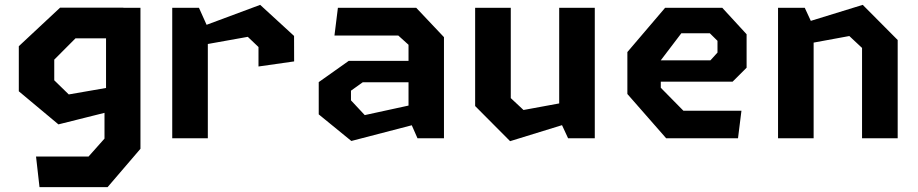

<svg xmlns="http://www.w3.org/2000/svg" viewBox="-20 -566 3760 786"><path d="M127.5 74.8H342.5L407.8 1.4V-151.6L414.1 -172.8V-534.2H555V43.1L420.5 200H141.7ZM57 -192.3V-376.8L225.9 -534.6H485.1V-409.2H289.2L202.1 -321.9V-237.3L261.5 -179.4L485.1 -218.2V-123.4L219.2 -56.8Z M1038.2 -373.5 994.4 -415.2 754.2 -372.2V-437.8L1045.1 -546.1L1183.8 -418.9L1184.1 -314.6L1038.2 -293.8ZM685.1 -534.2H794.4L830.8 -453.2V0H685.1Z M1652.4 -83.4V-382.7L1610.4 -420.6H1349.2L1363.3 -534.2H1683.8L1797.5 -413.9V0H1689.1ZM1284.8 -97.8V-229.8L1407.6 -316.8H1696.5V-229.2H1465L1416.8 -194.8V-155.2L1473.2 -94.8L1696.5 -143.4V-61.2L1418.3 11.1Z M2071 -164.4 2123.1 -115.7 2351.7 -157.8V-75.5L2068.2 11.9L1925.1 -131.9V-534.2H2071ZM2414.9 0H2305.6L2269.2 -78.5V-534.2H2414.9Z M2548.3 -181.2V-352.9L2702.9 -534.2H2936.7L3036.4 -425.8V-288.8L2979.2 -231.8H2651.1V-319.1H2888.4L2917.2 -350.8V-398.9L2885.9 -429.8H2769.2L2685.1 -319.2V-206.7L2777.6 -112.8H3015.3L3001.2 0H2707.1Z M3509 -369.8 3456.9 -418.5 3228.3 -376.4V-458.7L3511.8 -546.1L3654.9 -402.2V0H3509ZM3165.1 -534.2H3274.4L3310.8 -455.7V0H3165.1Z"/></svg>

Font: Monaspace Krypton Var ExLight
Style: Regular
Weight: 200
Designer: Riley Cran and the Lettermatic Team
Version: Version 1.200 (Monaspace Krypton Var)